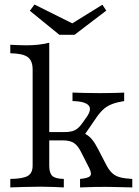

<svg xmlns="http://www.w3.org/2000/svg" viewBox="-20 -819 609 839"><path d="M25 0V-37.1Q80.6 -37.9 101.6 -50.4Q122.6 -62.9 122.6 -95.2V-515.3Q122.6 -554 100.8 -569.8Q79 -585.5 25 -586.3V-623.4Q41.1 -622.6 59.3 -621.8Q77.4 -621 96 -621Q150.8 -621 195.2 -632.3V-95.2Q195.2 -62.9 208.5 -50.4Q221.8 -37.9 258.9 -37.1V0Q243.5 -0.8 215.3 -2Q187.1 -3.2 158.1 -3.2Q121.8 -3.2 83.5 -2Q45.2 -0.8 25 0ZM329.8 0V-37.1Q366.1 -40.3 374.2 -50.4Q382.3 -60.5 369.4 -85.5L336.3 -150.8Q321 -182.3 303.2 -194Q285.5 -205.6 254.8 -205.6H179.8V-241.9H262.9Q289.5 -241.9 306 -249.6Q322.6 -257.3 337.1 -277.4L357.3 -305.6Q369.4 -322.6 372.2 -335.5Q375 -348.4 368.1 -357.3Q361.3 -366.1 344 -371.4Q326.6 -376.6 296.8 -377.4V-414.5Q320.2 -413.7 350 -412.9Q379.8 -412.1 415.3 -412.1Q438.7 -412.1 458.5 -412.5Q478.2 -412.9 494 -413.3Q509.7 -413.7 522.6 -414.5V-377.4Q491.9 -372.6 470.6 -364.5Q449.2 -356.5 433.9 -343.1Q418.5 -329.8 403.2 -308.1L344.4 -222.6L318.5 -242.7Q339.5 -240.3 354.4 -232.7Q369.4 -225 382.7 -208.9Q396 -192.7 409.7 -165.3L441.9 -103.2Q454.8 -77.4 469 -63.7Q483.1 -50 504 -44.4Q525 -38.7 558.1 -37.1V0Q526.6 -0.8 506 -1.2Q485.5 -1.6 470.6 -2Q455.6 -2.4 440.3 -2.4Q416.9 -2.4 394.4 -2Q371.8 -1.6 329.8 0ZM427.4 -798.4 444.4 -772.6 305.6 -666.9H239.5L110.5 -771.8L130.6 -799.2L320.2 -704.8L279 -706.5Z"/></svg>

Font: Playfair 9pt Light
Style: Regular
Weight: 300
Designer: Claus Eggers Sørensen
Foundry: Claus Eggers Sørensen
Version: Version 2.001;gftools[0.9.30]